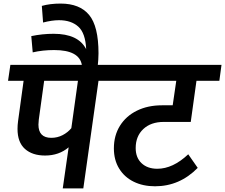

<svg xmlns="http://www.w3.org/2000/svg" viewBox="-20 -1054 1259 1074"><path d="M638 -602H531L446 0H331L364 -230Q310 -184 232 -184Q161 -184 119.5 -221Q78 -258 78 -333Q78 -354 81 -376L112 -602H25L38 -691H651ZM379 -337 416 -602H227L197 -385Q195 -365 195 -357Q195 -283 267 -283Q301 -283 330 -298Q359 -313 379 -337Z M526 -678 478 -674 442 -669Q439 -679 438 -690Q424 -774 283 -774Q218 -774 163 -761L155 -852Q217 -865 280 -865Q418 -865 462 -779Q458 -869 418 -905Q378 -941 310 -941Q271 -941 221 -928L214 -1021Q260 -1034 319 -1034Q426 -1034 478.5 -970.5Q531 -907 531 -756Q531 -723 526 -678Z M739 -226Q739 -172 772 -141Q805 -110 860 -110Q947 -110 1033 -191L1086 -115Q985 -12 847 -12Q780 -12 728 -37.5Q676 -63 646.5 -111Q617 -159 617 -224Q617 -296 651 -350.5Q685 -405 746 -435Q807 -465 886 -465H946L966 -602H596L608 -691H1219L1207 -602H1079L1047 -372H896Q824 -372 781.5 -332Q739 -292 739 -226Z"/></svg>

Font: FiraGO Medium
Style: Italic
Weight: 500
Italic angle: -8°
Designer: bBox Type GmbH
Foundry: bBox Type GmbH
Version: Version 1.001